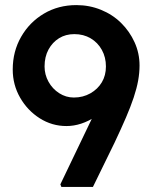

<svg xmlns="http://www.w3.org/2000/svg" viewBox="-20 -734 600 754"><path d="M221 0 217 -10 429 -452 441 -377Q426 -345 404.5 -320Q383 -295 355.5 -276.5Q328 -258 299 -248.5Q270 -239 241 -239Q184 -239 136 -269.5Q88 -300 59 -350.5Q30 -401 30 -461Q30 -532 63 -589.5Q96 -647 152.5 -680.5Q209 -714 280 -714Q331 -714 376.5 -695.5Q422 -677 455.5 -644Q489 -611 508.5 -568Q528 -525 528 -477Q528 -448 522.5 -417.5Q517 -387 505 -351Q493 -315 474.5 -272Q456 -229 430 -174L345 0ZM396 -473Q396 -509 380 -538Q364 -567 336 -583.5Q308 -600 272 -600Q238 -600 212 -584Q186 -568 170.5 -539.5Q155 -511 155 -473Q155 -441 170.5 -413Q186 -385 212.5 -368Q239 -351 270 -351Q306 -351 335 -367.5Q364 -384 380 -411Q396 -438 396 -473Z"/></svg>

Font: Mach Medium
Style: Regular
Weight: 500
Version: Version 1.002